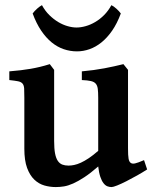

<svg xmlns="http://www.w3.org/2000/svg" viewBox="-20 -721 603 755"><path d="M558.6 -54.7Q540.5 -43 518.8 -30.8Q497.1 -18.6 476.8 -8.3Q456.5 2 440.7 8.3Q424.8 14.6 418.9 14.6Q410.2 14.6 402.1 11.5Q394 8.3 387 -0.7Q379.9 -9.8 374.5 -25.6Q369.1 -41.5 366.2 -66.4Q335.9 -40 311.8 -24.2Q287.6 -8.3 267.8 0.5Q248 9.3 231.4 12Q214.8 14.6 199.2 14.6Q176.3 14.6 154.3 8.3Q132.3 2 114.7 -14.9Q97.2 -31.7 86.4 -61Q75.7 -90.3 75.7 -136.2V-336.4Q75.7 -359.9 75 -372.8Q74.2 -385.7 68.6 -392.3Q63 -398.9 51 -401.4Q39.1 -403.8 16.6 -406.2V-440.4Q41 -442.4 61.3 -444.8Q81.5 -447.3 100.1 -450.4Q118.7 -453.6 137 -458Q155.3 -462.4 175.8 -468.8L192.9 -446.3V-167Q192.9 -136.7 196.5 -117.7Q200.2 -98.6 207.5 -88.1Q214.8 -77.6 225.3 -73.7Q235.8 -69.8 249.5 -69.8Q259.8 -69.8 271.7 -72.3Q283.7 -74.7 298.1 -81.3Q312.5 -87.9 329.3 -99.1Q346.2 -110.4 366.2 -127.9V-336.4Q366.2 -358.4 364.5 -371.6Q362.8 -384.8 356.4 -392.1Q350.1 -399.4 337.2 -402.3Q324.2 -405.3 301.8 -406.2V-440.4Q350.6 -444.8 390.4 -452.4Q430.2 -460 465.3 -468.8L483.4 -446.3V-138.7Q483.4 -123.5 483.9 -113.5Q484.4 -103.5 485.6 -96.9Q486.8 -90.3 489 -86.4Q491.2 -82.5 494.6 -80.1Q500.5 -76.2 511 -78.4Q521.5 -80.6 546.4 -91.3ZM455.1 -668Q440.4 -628.4 420.9 -600.3Q401.4 -572.3 378.9 -554.2Q356.4 -536.1 332 -527.6Q307.6 -519 282.7 -519Q255.9 -519 230.7 -527.6Q205.6 -536.1 183.3 -554.2Q161.1 -572.3 142.1 -600.3Q123 -628.4 108.4 -668Q111.3 -672.4 116 -677.2Q120.6 -682.1 125.7 -686.8Q130.9 -691.4 136 -695.1Q141.1 -698.7 145 -700.7Q157.2 -678.2 173.8 -661.9Q190.4 -645.5 208.7 -634.5Q227.1 -623.5 245.8 -618.2Q264.6 -612.8 280.8 -612.8Q297.9 -612.8 316.9 -618.2Q335.9 -623.5 354.2 -634.3Q372.6 -645 389.2 -661.6Q405.8 -678.2 418 -700.7Q422.4 -698.7 427.5 -695.1Q432.6 -691.4 437.7 -686.8Q442.9 -682.1 447.5 -677.2Q452.1 -672.4 455.1 -668Z"/></svg>

Font: Gentium Basic
Style: Bold
Weight: 700
Designer: J. Victor Gaultney and Annie Olsen
Foundry: SIL International
Version: Version 1.100